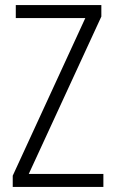

<svg xmlns="http://www.w3.org/2000/svg" viewBox="-20 -734 452 754"><path d="M386 0H30V-44L315 -663H42V-714H378V-669L93 -51H386Z"/></svg>

Font: Noto Sans Telugu Condensed Light
Style: Regular
Weight: 300
Width: 3
Designer: Jelle Bosma - Monotype Design Team
Foundry: Monotype Imaging Inc.
Version: Version 2.005; ttfautohint (v1.8.4.7-5d5b)